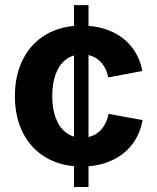

<svg xmlns="http://www.w3.org/2000/svg" viewBox="-20 -748 628 768"><path d="M275.9 -727.5H334V0H275.9ZM39.6 -363.3Q39.6 -447.3 72 -511.2Q104.5 -575.2 165 -610.4Q225.6 -645.5 306.6 -645.5Q371.1 -645.5 422.4 -623.5Q473.6 -601.6 506.3 -560.5Q539.1 -519.5 549.3 -463.9L413.1 -438.5Q403.8 -481.9 376.7 -506.1Q349.6 -530.3 308.1 -530.3Q270 -530.3 243.2 -509.5Q216.3 -488.8 202.6 -451.2Q189 -413.6 189 -363.8Q189 -314.5 202.6 -276.9Q216.3 -239.3 243.2 -218.3Q270 -197.3 308.1 -197.3Q350.1 -197.3 377.7 -222.4Q405.3 -247.6 414.1 -292.5L550.3 -267.6Q540 -210.4 507.3 -168.7Q474.6 -127 423.1 -104.5Q371.6 -82 306.6 -82Q225.6 -82 165 -117.2Q104.5 -152.3 72 -216.1Q39.6 -279.8 39.6 -363.3Z"/></svg>

Font: Inter RS Variable
Style: Regular
Weight: 400
Designer: Rasmus Andersson (customised by Maria Ramos and Noel Pretorius)
Foundry: rsms
Version: Version 3.001;Glyphs 3.2.3 (3260)